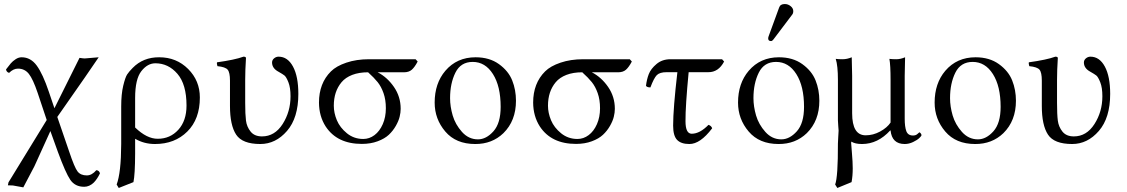

<svg xmlns="http://www.w3.org/2000/svg" viewBox="-20 -702 5571 949"><path d="M166 -243.2Q143.1 -311 122.6 -336.9Q102.1 -362.8 68.8 -362.8Q45.9 -362.8 24.9 -341.8Q11.7 -345.7 9.8 -358.9Q23.9 -377.9 33.4 -388.9Q43 -399.9 57.4 -409.4Q71.8 -418.9 86.9 -418.9Q131.8 -418.9 161.9 -377.4Q191.9 -335.9 221.2 -249L249 -167L373 -416Q392.1 -413.1 398.9 -413.1L467.8 -418.9L397.9 -316.9L263.2 -124L321.8 46.9Q348.6 127 363.8 146Q378.9 165 409.2 165Q434.1 165 456.1 139.2Q470.2 140.1 474.1 154.8Q460.9 182.6 443.8 200.2Q421.9 221.2 396 221.2Q351.1 221.2 327.6 187Q304.2 152.8 266.1 48.8L229 -54.2L149.9 120.1L95.2 224.1L43.9 214.8L19 213.9L22 199.2L210.9 -108.9Z M639.6 198.2 566.9 227.1 556.6 210Q578.6 150.9 579.1 9.8V-175.8Q579.1 -236.8 589.1 -278.3Q599.1 -319.8 608.4 -334Q617.7 -348.1 635.7 -366.2Q687.5 -419.4 767.1 -418.9Q852.1 -418.9 909.9 -361.1Q967.8 -303.2 967.8 -220.2Q967.8 -113.3 905.8 -51.8Q843.8 9.8 746.1 9.8Q691.9 9.8 647.9 -16.1V58.1Q647.5 160.2 639.6 198.2ZM901.9 -180.2Q901.9 -285.2 856.9 -337.2Q812 -389.2 748 -389.2Q709 -389.2 678.5 -350.1Q647.9 -311 647.9 -217.8V-71.8Q706.1 -15.6 759.8 -16.1Q820.8 -16.1 861.3 -60.5Q901.9 -105 901.9 -180.2Z M1191.9 -307.1V-193.8Q1191.9 -136.7 1195.8 -106Q1199.7 -75.2 1218.8 -51.5Q1237.8 -27.8 1274.9 -27.8Q1337.9 -27.8 1377 -88.9Q1416 -149.9 1416 -226.1Q1416 -269 1405.5 -295.4Q1395 -321.8 1386 -328.9Q1377 -335.9 1356.9 -347.2Q1324.7 -364.3 1324.7 -393.1Q1324.7 -405.3 1334.7 -413.6Q1344.7 -421.9 1356.9 -421.9Q1401.9 -421.9 1428.2 -373Q1454.6 -324.2 1454.6 -237.8Q1454.6 -119.6 1398.7 -54.9Q1342.8 9.8 1266.6 9.8Q1177.7 9.8 1147.2 -36.6Q1116.7 -83 1116.7 -178.2V-303.2Q1116.7 -344.2 1105.2 -357.7Q1093.8 -371.1 1054.7 -375Q1050.8 -388.2 1052.7 -394Q1140.6 -406.2 1183.6 -421.9Q1195.8 -421.9 1195.8 -415Q1191.9 -354 1191.9 -307.1Z M1976.6 -344.7H1846.7Q1894 -320.3 1927.2 -272.2Q1960.4 -224.1 1960.4 -164.1Q1960.4 -146 1955.3 -125Q1950.2 -104 1936.3 -79.6Q1922.4 -55.2 1901.9 -35.9Q1881.3 -16.6 1846.7 -3.7Q1812 9.3 1768.6 9.3Q1646.5 9.3 1589.8 -76.7Q1557.1 -127.4 1556.6 -194.8Q1556.6 -290.5 1615.7 -349.1Q1642.1 -375.5 1691.9 -392.3Q1741.7 -409.2 1803.7 -409.2H2034.2L2044.4 -397.9Q2029.8 -370.1 2015.4 -357.4Q2001 -344.7 1976.6 -344.7ZM1775.4 -15.1Q1805.7 -15.1 1831.1 -34.2Q1856.4 -53.2 1871.8 -88.1Q1887.2 -123 1887.2 -167Q1887.2 -209 1875.7 -241.5Q1864.3 -273.9 1846.7 -295.9Q1829.1 -317.9 1799.3 -344.7Q1754.4 -344.7 1720.9 -331.8Q1687.5 -318.8 1668.2 -295.7Q1648.9 -272.5 1639.4 -243.7Q1629.9 -214.8 1629.9 -179.4Q1629.9 -144 1645 -107.7Q1660.2 -71.3 1694.8 -43.2Q1729.5 -15.1 1775.4 -15.1Z M2128.4 -194.8Q2128.4 -290 2181.2 -352.1Q2238.3 -418.9 2330.6 -418.9Q2399.4 -418.9 2446.3 -385Q2493.2 -351.1 2511.7 -304.4Q2530.3 -257.8 2530.3 -204.1Q2530.3 -105 2468.3 -43.9Q2412.1 10.3 2328.6 9.8Q2233.4 9.8 2180.9 -52Q2128.4 -113.8 2128.4 -194.8ZM2316.4 -396Q2257.3 -396 2231 -343Q2204.6 -290 2204.6 -216.8Q2204.6 -175.8 2217.5 -131.3Q2230.5 -86.9 2263.4 -50Q2296.4 -13.2 2342.3 -13.2Q2383.3 -13.2 2418.9 -53Q2454.6 -92.8 2454.6 -173.8Q2454.6 -275.9 2416.5 -335.9Q2378.4 -396 2316.4 -396Z M3035.2 -344.7H2905.3Q2952.6 -320.3 2985.8 -272.2Q3019 -224.1 3019 -164.1Q3019 -146 3013.9 -125Q3008.8 -104 2994.9 -79.6Q2981 -55.2 2960.4 -35.9Q2939.9 -16.6 2905.3 -3.7Q2870.6 9.3 2827.1 9.3Q2705.1 9.3 2648.4 -76.7Q2615.7 -127.4 2615.2 -194.8Q2615.2 -290.5 2674.3 -349.1Q2700.7 -375.5 2750.5 -392.3Q2800.3 -409.2 2862.3 -409.2H3092.8L3103 -397.9Q3088.4 -370.1 3074 -357.4Q3059.6 -344.7 3035.2 -344.7ZM2834 -15.1Q2864.3 -15.1 2889.6 -34.2Q2915 -53.2 2930.4 -88.1Q2945.8 -123 2945.8 -167Q2945.8 -209 2934.3 -241.5Q2922.9 -273.9 2905.3 -295.9Q2887.7 -317.9 2857.9 -344.7Q2813 -344.7 2779.5 -331.8Q2746.1 -318.8 2726.8 -295.7Q2707.5 -272.5 2698 -243.7Q2688.5 -214.8 2688.5 -179.4Q2688.5 -144 2703.6 -107.7Q2718.8 -71.3 2753.4 -43.2Q2788.1 -15.1 2834 -15.1Z M3293.9 -409.2H3548.8L3559.1 -397.9Q3531.2 -344.7 3481 -345.2H3383.8Q3367.7 -177.2 3368.2 -103Q3368.2 -41 3398.9 -41Q3439 -41 3481.9 -85Q3496.1 -80.1 3500 -67.9Q3440.9 10.3 3387.2 9.8Q3346.2 9.8 3326.7 -10.5Q3307.1 -30.8 3307.1 -81.1Q3307.1 -165 3328.1 -345.2H3274.9Q3240.7 -345.2 3226.3 -330.6Q3211.9 -315.9 3194.8 -270Q3177.7 -270 3172.9 -277.8Q3176.8 -310.1 3186.8 -335.9Q3196.8 -361.8 3224.9 -385.5Q3252.9 -409.2 3293.9 -409.2Z M3858.9 -682.1Q3875 -682.1 3887.9 -671.6Q3900.9 -661.1 3900.9 -647Q3900.9 -635.7 3895 -628.9L3802.7 -506.8Q3796.9 -499 3791 -499Q3776.9 -499 3776.9 -512.2Q3776.9 -516.1 3778.8 -522L3831.1 -665Q3836.9 -682.1 3858.9 -682.1ZM3627.9 -194.8Q3627.9 -290 3680.7 -352.1Q3737.8 -418.9 3830.1 -418.9Q3898.9 -418.9 3945.8 -385Q3992.7 -351.1 4011.2 -304.4Q4029.8 -257.8 4029.8 -204.1Q4029.8 -105 3967.8 -43.9Q3911.6 10.3 3828.1 9.8Q3732.9 9.8 3680.4 -52Q3627.9 -113.8 3627.9 -194.8ZM3815.9 -396Q3756.8 -396 3730.5 -343Q3704.1 -290 3704.1 -216.8Q3704.1 -175.8 3717 -131.3Q3730 -86.9 3762.9 -50Q3795.9 -13.2 3841.8 -13.2Q3882.8 -13.2 3918.5 -53Q3954.1 -92.8 3954.1 -173.8Q3954.1 -275.9 3916 -335.9Q3877.9 -396 3815.9 -396Z M4379.9 -57.1Q4318.8 9.8 4240.7 9.8Q4206.5 9.8 4188 -2Q4188 -2 4187.5 0.5Q4187 2.9 4187 4.9Q4187 9.8 4190.9 54.9Q4194.8 100.1 4194.8 129.9Q4194.8 168 4189 198.2L4118.7 227.1L4107.9 210Q4122.1 172.9 4121.6 6.8Q4121.6 -7.3 4123.3 -27.1Q4125 -46.9 4125 -56.2Q4125 -60.1 4123.3 -78.6Q4121.6 -97.2 4121.6 -106.9V-307.1Q4121.6 -377 4110.8 -411.1Q4123 -409.2 4144 -409.2Q4167 -409.2 4189.9 -418.9Q4191.9 -357.9 4191.9 -327.1V-142.1Q4191.9 -33.2 4258.8 -33.2Q4295.9 -33.2 4330.3 -52Q4364.7 -70.8 4381.8 -96.2V-307.1Q4381.8 -380.4 4376 -411.1Q4388.2 -409.2 4409.7 -409.2Q4430.7 -409.2 4453.6 -418.9Q4451.7 -357.9 4451.7 -327.1V-115.2Q4451.7 -75.2 4459.7 -53.7Q4467.8 -32.2 4492.7 -32.2Q4506.8 -32.2 4514.9 -40Q4522.9 -47.9 4523.9 -47.9Q4526.9 -47.9 4530.8 -43Q4534.7 -38.1 4534.7 -33.2Q4534.7 -30.3 4524.2 -20Q4513.7 -9.8 4493.2 0Q4472.7 9.8 4451.7 9.8Q4388.7 9.8 4381.8 -57.1Z M4599.6 -194.8Q4599.6 -290 4652.3 -352.1Q4709.5 -418.9 4801.8 -418.9Q4870.6 -418.9 4917.5 -385Q4964.4 -351.1 4982.9 -304.4Q5001.5 -257.8 5001.5 -204.1Q5001.5 -105 4939.5 -43.9Q4883.3 10.3 4799.8 9.8Q4704.6 9.8 4652.1 -52Q4599.6 -113.8 4599.6 -194.8ZM4787.6 -396Q4728.5 -396 4702.1 -343Q4675.8 -290 4675.8 -216.8Q4675.8 -175.8 4688.7 -131.3Q4701.7 -86.9 4734.6 -50Q4767.6 -13.2 4813.5 -13.2Q4854.5 -13.2 4890.1 -53Q4925.8 -92.8 4925.8 -173.8Q4925.8 -275.9 4887.7 -335.9Q4849.6 -396 4787.6 -396Z M5204.6 -307.1V-193.8Q5204.6 -136.7 5208.5 -106Q5212.4 -75.2 5231.4 -51.5Q5250.5 -27.8 5287.6 -27.8Q5350.6 -27.8 5389.6 -88.9Q5428.7 -149.9 5428.7 -226.1Q5428.7 -269 5418.2 -295.4Q5407.7 -321.8 5398.7 -328.9Q5389.6 -335.9 5369.6 -347.2Q5337.4 -364.3 5337.4 -393.1Q5337.4 -405.3 5347.4 -413.6Q5357.4 -421.9 5369.6 -421.9Q5414.6 -421.9 5440.9 -373Q5467.3 -324.2 5467.3 -237.8Q5467.3 -119.6 5411.4 -54.9Q5355.5 9.8 5279.3 9.8Q5190.4 9.8 5159.9 -36.6Q5129.4 -83 5129.4 -178.2V-303.2Q5129.4 -344.2 5117.9 -357.7Q5106.4 -371.1 5067.4 -375Q5063.5 -388.2 5065.4 -394Q5153.3 -406.2 5196.3 -421.9Q5208.5 -421.9 5208.5 -415Q5204.6 -354 5204.6 -307.1Z"/></svg>

Font: Linux Libertine Display
Style: Regular
Weight: 400
Designer: Philipp H. Poll
Foundry: Philipp H. Poll
Version: Version 5.0.9